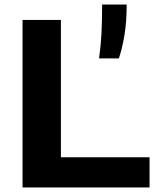

<svg xmlns="http://www.w3.org/2000/svg" viewBox="-20 -828 688 848"><path d="M79.5 0V-740H249V-133.5H640.5V0ZM417.5 -570Q425.5 -626 428.2 -681.2Q431 -736.5 431 -808H539.5Q539.5 -734.5 530 -675Q520.5 -615.5 505 -570Z"/></svg>

Font: Encode Sans Expanded
Style: Bold
Weight: 700
Width: 7
Designer: Multiple Designers
Foundry: Impallari Type
Version: Version 3.000; ttfautohint (v1.8.3) -l 8 -r 50 -G 200 -x 14 